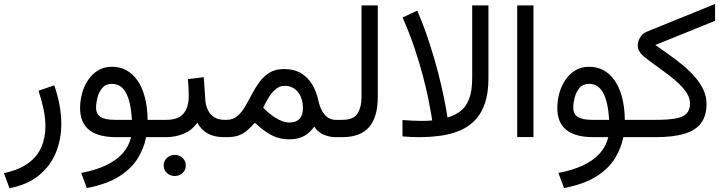

<svg xmlns="http://www.w3.org/2000/svg" viewBox="-26 -705 3725 987"><path d="M22.9 262.7Q115.2 244.6 174.1 196.5Q232.9 148.4 261 80.1Q289.1 11.7 289.1 -67.4Q289.1 -115.7 279.8 -166Q270.5 -216.3 252.9 -266.1L171.9 -238.8Q188 -190.4 197.8 -144Q207.5 -97.7 207.5 -54.7Q207.5 2.4 187 50.5Q166.5 98.6 119.9 133.3Q73.2 168 -5.9 185.1Z M550.3 -361.8Q509.3 -361.8 478.5 -343.3Q447.8 -324.7 427 -293.7Q406.2 -262.7 396 -225.1Q385.7 -187.5 385.7 -149.9Q385.7 -74.7 431.9 -37.4Q478 0 570.8 0H647.9Q636.2 47.9 603.8 84Q571.3 120.1 518.3 145Q465.3 169.9 391.6 184.1L420.4 261.7Q524.4 241.7 587.4 201.4Q650.4 161.1 682.4 108.6Q714.4 56.2 725.1 0H791.5V-88.9H732.9Q731.9 -154.8 718.5 -205.6Q705.1 -256.3 680.7 -291.3Q656.2 -326.2 623.3 -344Q590.3 -361.8 550.3 -361.8ZM565.9 -88.9Q514.2 -88.9 491 -103.8Q467.8 -118.7 467.8 -152.8Q467.8 -174.8 474.9 -203.1Q481.9 -231.4 499.8 -252.7Q517.6 -273.9 548.8 -273.9Q572.3 -273.9 590.3 -262.7Q608.4 -251.5 621.1 -228.5Q633.8 -205.6 641.6 -170.7Q649.4 -135.7 652.3 -88.9Z M772 -88.9V0H795.4V-88.9ZM815.4 145.5Q815.4 168.5 832 184.1Q848.6 199.7 872.6 199.7Q896.5 199.7 912.8 184.1Q929.2 168.5 929.2 145.5Q929.2 122.6 912.8 106.9Q896.5 91.3 872.6 91.3Q848.6 91.3 832 106.9Q815.4 122.6 815.4 145.5ZM939.9 -298.3Q941.9 -277.3 943.1 -256.3Q944.3 -235.4 944.3 -211.9Q944.3 -154.3 917.7 -121.6Q891.1 -88.9 829.1 -88.9H783.2V0H829.1Q876 0 918.9 -18.1Q961.9 -36.1 988.3 -74.7Q1001.5 -50.8 1020 -34.2Q1038.6 -17.6 1064.9 -8.8Q1091.3 0 1127.4 0H1138.2V-88.9H1128.4Q1097.2 -88.9 1075.9 -102.1Q1054.7 -115.2 1043 -138.9Q1031.2 -162.6 1029.3 -193.8L1021.5 -308.1Z M1140.6 0Q1176.3 0 1200.2 -8.5Q1224.1 -17.1 1243.7 -33.7Q1263.2 -50.3 1284.2 -74.2Q1314 -45.9 1341.8 -26.9Q1369.6 -7.8 1398.4 1.7Q1427.2 11.2 1460 11.2Q1508.3 11.2 1538.6 -6.6Q1568.8 -24.4 1589.4 -54.2Q1607.9 -25.9 1637.7 -12.9Q1667.5 0 1698.7 0H1711.9V-88.9H1699.2Q1678.2 -88.9 1660.6 -100.1Q1643.1 -111.3 1630.4 -133.5Q1617.7 -155.8 1610.8 -187.5Q1601.1 -233.9 1579.1 -270.5Q1557.1 -307.1 1521.5 -328.6Q1485.8 -350.1 1434.6 -350.1Q1389.6 -350.1 1359.1 -331.3Q1328.6 -312.5 1307.1 -282.7Q1285.6 -252.9 1268.3 -219.5Q1251 -186 1233.4 -156.2Q1215.8 -126.5 1193.4 -107.7Q1170.9 -88.9 1138.2 -88.9H1120.1V0ZM1436.5 -263.7Q1481 -263.7 1506.1 -231.2Q1531.2 -198.7 1531.2 -147.9Q1531.2 -112.3 1513.4 -93.8Q1495.6 -75.2 1459 -75.2Q1445.3 -75.2 1428 -81.1Q1410.6 -86.9 1390.6 -99.1Q1375.5 -108.4 1359.4 -121.6Q1343.3 -134.8 1327.1 -151.4Q1339.8 -179.2 1356 -205.1Q1372.1 -231 1392.1 -247.3Q1412.1 -263.7 1436.5 -263.7Z M1693.4 -88.9V0H1732.9Q1827.6 0 1871.8 -52Q1916 -104 1916 -205.6V-677.2H1832.5V-205.1Q1832.5 -155.3 1812.3 -122.1Q1792 -88.9 1733.4 -88.9Z M2126.5 0Q2189 0 2243.7 -8.1Q2298.3 -16.1 2342.8 -35.9Q2387.2 -55.7 2418.9 -90.1Q2450.7 -124.5 2467.8 -177Q2484.9 -229.5 2484.9 -303.2V-677.2H2401.4V-304.7Q2401.4 -235.4 2384.8 -194.6Q2368.2 -153.8 2339.6 -132.6Q2311 -111.3 2274.4 -101.1Q2274.4 -101.1 2269.5 -131.1Q2264.6 -161.1 2253.7 -214.4Q2242.7 -267.6 2224.6 -337.4Q2206.5 -407.2 2180.4 -487.3Q2154.3 -567.4 2119.1 -650.4L2043.5 -615.2Q2079.1 -534.7 2105 -457.5Q2130.9 -380.4 2148.4 -313.2Q2166 -246.1 2176.3 -194.8Q2186.5 -143.6 2191.2 -114.7Q2195.8 -85.9 2195.8 -85.9Q2186 -84.5 2171.1 -84Q2156.2 -83.5 2136.2 -83.5Q2115.2 -83.5 2094.2 -84.7Q2073.2 -85.9 2043 -87.9V-3.9Q2064.5 -2 2085.4 -1Q2106.4 0 2126.5 0Z M2716.3 -677.2H2632.8V-0.5H2716.3Z M3003.4 -361.8Q2962.4 -361.8 2931.6 -343.3Q2900.9 -324.7 2880.1 -293.7Q2859.4 -262.7 2849.1 -225.1Q2838.9 -187.5 2838.9 -149.9Q2838.9 -74.7 2885 -37.4Q2931.2 0 3023.9 0H3101.1Q3089.4 47.9 3056.9 84Q3024.4 120.1 2971.4 145Q2918.5 169.9 2844.7 184.1L2873.5 261.7Q2977.5 241.7 3040.5 201.4Q3103.5 161.1 3135.5 108.6Q3167.5 56.2 3178.2 0H3244.6V-88.9H3186Q3185.1 -154.8 3171.6 -205.6Q3158.2 -256.3 3133.8 -291.3Q3109.4 -326.2 3076.4 -344Q3043.5 -361.8 3003.4 -361.8ZM3019 -88.9Q2967.3 -88.9 2944.1 -103.8Q2920.9 -118.7 2920.9 -152.8Q2920.9 -174.8 2928 -203.1Q2935.1 -231.4 2952.9 -252.7Q2970.7 -273.9 3002 -273.9Q3025.4 -273.9 3043.5 -262.7Q3061.5 -251.5 3074.2 -228.5Q3086.9 -205.6 3094.7 -170.7Q3102.5 -135.7 3105.5 -88.9Z M3342.8 -473.6 3649.9 -598.1V-684.6L3298.8 -542Q3276.9 -533.2 3264.6 -512.5Q3252.4 -491.7 3252.4 -471.2Q3252.4 -454.6 3261.2 -440.2Q3270 -425.8 3285.6 -413.1Q3314.5 -390.1 3346.9 -366.9Q3379.4 -343.8 3410.2 -320.3Q3440.9 -296.9 3466.1 -272.7Q3491.2 -248.5 3506.1 -223.6Q3521 -198.7 3521 -172.9Q3521 -139.6 3503.2 -121.3Q3485.4 -103 3446.5 -95.9Q3407.7 -88.9 3344.2 -88.9H3226.6V0H3344.7Q3435.5 0 3493.2 -17.6Q3550.8 -35.2 3578.4 -72.8Q3606 -110.4 3606 -170.9Q3606 -209 3589.8 -243.7Q3573.7 -278.3 3546.1 -309.8Q3518.6 -341.3 3484.4 -369.6Q3450.2 -397.9 3413.6 -423.8Q3377 -449.7 3342.8 -473.6Z"/></svg>

Font: Vazirmatn RD NL
Style: Regular
Weight: 400
Designer: Saber Rastikerdar
Foundry: Saber Rastikerdar
Version: Version 32.101